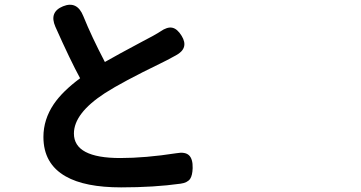

<svg xmlns="http://www.w3.org/2000/svg" viewBox="-20 -768 1540 818"><path d="M496.1 30.3Q341.8 30.3 259.8 -16.6Q165 -70.3 165 -184.6Q165 -258.8 209 -324.2Q246.1 -378.9 321.3 -434.6Q279.3 -511.7 215.8 -654.3Q188.5 -716.8 248.5 -741.2Q308.6 -765.6 335 -699.2Q370.1 -612.3 426.8 -503.9Q481.4 -535.2 584 -589.8Q618.2 -608.4 631.8 -615.2Q638.7 -619.1 652.3 -627Q659.2 -631.8 663.1 -633.8Q692.4 -654.3 713.9 -649.9Q735.4 -645.5 753.9 -615.2Q786.1 -562.5 729.5 -532.2Q711.9 -522.5 691.4 -511.7Q683.6 -507.8 664.1 -498Q501 -418.9 426.8 -371.1Q294.9 -285.2 294.9 -199.2Q294.9 -94.7 492.2 -94.7Q598.6 -94.7 731.4 -115.2Q768.6 -122.1 785.2 -106.4Q801.8 -90.8 800.8 -51.8Q799.8 -20.5 790 -5.9Q778.3 10.7 749 14.6Q636.7 30.3 496.1 30.3Z"/></svg>

Font: Bpmf GenSen Rounded B
Style: B
Weight: 700
Foundry: But Ko
Version: Version 1.320